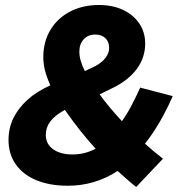

<svg xmlns="http://www.w3.org/2000/svg" viewBox="-20 -731 722 767"><path d="M631 -97 524 16Q506 2 487.5 -14.5Q469 -31 450 -48Q359 11 251 11Q179 11 125.5 -11Q72 -33 43 -74.5Q14 -116 14 -172Q14 -219 33.5 -259Q53 -299 90 -332.5Q127 -366 181 -390Q165 -427 159 -452.5Q153 -478 153 -502Q153 -564 181 -611Q209 -658 259.5 -684.5Q310 -711 375 -711Q430 -711 471.5 -691.5Q513 -672 536.5 -637Q560 -602 560 -557Q560 -502 527.5 -457Q495 -412 433 -381L378 -354Q396 -329 419 -301.5Q442 -274 467 -247Q486 -273 504 -307Q522 -341 540 -381L670 -347Q644 -288 616 -240.5Q588 -193 559 -157Q578 -140 596 -125Q614 -110 631 -97ZM297 -525Q297 -507 302.5 -488Q308 -469 319 -447L361 -467Q387 -481 401.5 -500Q416 -519 416 -540Q416 -564 401 -578.5Q386 -593 360 -593Q332 -593 314.5 -574Q297 -555 297 -525ZM163 -192Q163 -156 192 -135Q221 -114 270 -114Q294 -114 316.5 -119.5Q339 -125 362 -137Q331 -171 301.5 -208Q272 -245 239 -292Q199 -270 181 -246Q163 -222 163 -192Z"/></svg>

Font: Red Hat Text VF
Style: Italic
Weight: 300
Italic angle: -12°
Designer: Pentagram, MCKL
Foundry: Pentagram, MCKL
Version: Version 1.023